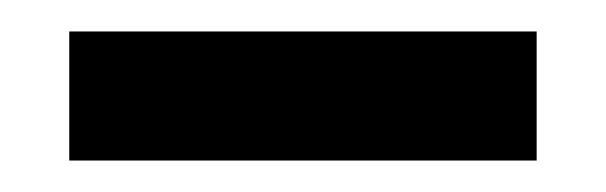

<svg xmlns="http://www.w3.org/2000/svg" viewBox="-20 -351 385 122"><path d="M24 -249V-331H321V-249Z"/></svg>

Font: Exo Thin Medium
Style: Regular
Weight: 500
Version: Version 2.000